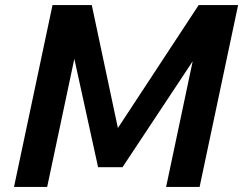

<svg xmlns="http://www.w3.org/2000/svg" viewBox="-20 -735 956 755"><path d="M35.1 0 186.5 -715H340.9L456.8 -169.5H402.8L761.2 -715H916.3L764.9 0H633.2L773.2 -662H849L461.8 -77.6H365.7L237.6 -662H305.9L165.5 0Z"/></svg>

Font: Wix Madefor Text
Style: Italic
Weight: 400
Italic angle: -12°
Designer: Dalton Maag Ltd
Foundry: Dalton Maag Ltd
Version: Version 3.100